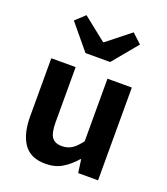

<svg xmlns="http://www.w3.org/2000/svg" viewBox="-156 -966 948 1089"><g transform="rotate(20 318.5 -422.0)"><path d="M220 -560V-229Q220 -163 238.5 -137.5Q257 -112 298 -112Q333 -112 358 -128Q383 -144 412 -182V-560H559V0H439L428 -79H424Q388 -37 345.5 -11.5Q303 14 245 14Q155 14 114 -45Q73 -104 73 -210V-560ZM177 -858 317 -747H322L462 -858L519 -805L394 -654H245L120 -805Z"/></g></svg>

Font: Kinto Sans
Style: Bold
Weight: 700
Designer: Authors: Ryoko NISHIZUKA  (kana & ideographs); Paul D. Hunt (Latin, Greek & Cyrillic); Wenlong ZHANG  (bopomofo); Sandol
Foundry: Adobe Systems Incorporated, ookami Inc.
Version: Version 0.001